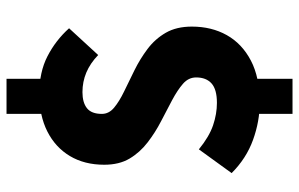

<svg xmlns="http://www.w3.org/2000/svg" viewBox="-180 -604 895 574"><g transform="rotate(-90 267.0 -317.5)"><path d="M246 12Q191 12 135.5 -8Q80 -28 36 -72L107 -170Q145 -139 179 -127.5Q213 -116 246 -116Q286 -116 304 -132Q322 -148 322 -178Q322 -201 303 -217.5Q284 -234 254 -250Q224 -266 191 -283Q158 -300 128 -323Q98 -346 79.5 -377Q61 -408 61 -453Q61 -512 87 -555.5Q113 -599 160.5 -623Q208 -647 273 -647Q338 -647 385.5 -622.5Q433 -598 469 -558L389 -471Q364 -495 336.5 -506.5Q309 -518 278 -518Q247 -518 230 -504.5Q213 -491 213 -460Q213 -439 231.5 -423.5Q250 -408 280 -393.5Q310 -379 343.5 -362.5Q377 -346 407 -323.5Q437 -301 455.5 -269Q474 -237 474 -191Q474 -132 448.5 -86.5Q423 -41 372.5 -14.5Q322 12 246 12ZM213 110V-54H318V110ZM213 -598V-745H318V-598Z"/></g></svg>

Font: Source Sans 3 ExtraBold
Style: Regular
Weight: 800
Designer: Paul D. Hunt
Foundry: Adobe
Version: Version 3.052;hotconv 1.1.0;makeotfexe 2.6.0